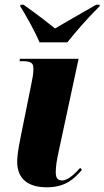

<svg xmlns="http://www.w3.org/2000/svg" viewBox="-20 -786 444 816"><path d="M148 -606H266C305 -654 348 -705 403 -759L404 -766H389C316 -725 254 -688 214 -665C183 -690 142 -722 80 -766H67L66 -759C87 -727 129 -652 148 -606ZM179 10C256 10 294 -24 328 -64L321 -73C300 -49 269 -19 244 -19C222 -19 217 -34 217 -55C217 -78 221 -105 230 -145L314 -536H65L63 -526H76C114 -526 122 -517 122 -493C122 -473 118 -451 113 -428L69 -210C56 -147 53 -117 53 -99C53 -26 99 10 179 10Z"/></svg>

Font: Noto Serif Display Condensed Black
Style: Italic
Weight: 900
Width: 3
Italic angle: -12°
Designer: Monotype Design Team
Foundry: Monotype Imaging Inc.
Version: Version 2.009